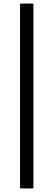

<svg xmlns="http://www.w3.org/2000/svg" viewBox="-20 -828 297 1068"><path d="M91.5 220V-808H166V220Z"/></svg>

Font: Encode Sans Semi Expanded
Style: Regular
Weight: 400
Width: 6
Designer: Multiple Designers
Foundry: Impallari Type
Version: Version 3.000; ttfautohint (v1.8.3) -l 8 -r 50 -G 200 -x 14 